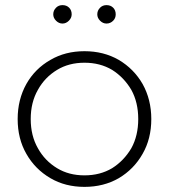

<svg xmlns="http://www.w3.org/2000/svg" viewBox="-20 -726 660 750"><path d="M177 -30Q117 -65 83 -125Q49 -184 49 -261Q49 -337 83 -398Q117 -458 177 -492Q235 -526 310 -526Q385 -526 444 -492Q503 -457 537 -398Q571 -337 571 -261Q571 -184 537 -125Q503 -65 444 -30Q385 4 310 4Q235 4 177 -30ZM418 -69Q464 -98 493 -147Q520 -196 520 -261Q520 -326 493 -375Q464 -424 418 -453Q371 -481 310 -481Q249 -481 203 -453Q155 -424 128 -375Q100 -326 100 -261Q100 -196 128 -147Q155 -98 203 -69Q249 -41 310 -41Q371 -41 418 -69ZM188 -670Q188 -685 199 -696Q209 -706 224 -706Q240 -706 250 -696Q260 -686 260 -670Q260 -656 249 -645Q238 -634 224 -634Q210 -634 199 -645Q188 -656 188 -670ZM396 -634Q382 -634 371 -645Q360 -656 360 -670Q360 -685 371 -696Q381 -706 396 -706Q412 -706 422 -696Q432 -686 432 -670Q432 -655 422 -645Q411 -634 396 -634Z"/></svg>

Font: Montserrat Light Alt1
Style: Light
Weight: 500
Designer: Differentunic
Foundry: Julieta Ulanovsky
Version: 0.1